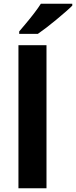

<svg xmlns="http://www.w3.org/2000/svg" viewBox="-20 -1000 404 1020"><path d="M227 0H78V-760H227ZM364 -970Q350 -956 327 -936Q304 -916 277.5 -894Q251 -872 225.5 -852.5Q200 -833 181 -820H82V-833Q98 -852 119.5 -877.5Q141 -903 162 -930.5Q183 -958 197 -980H364Z"/></svg>

Font: Noto Sans Kannada
Style: Regular
Weight: 400
Designer: Jelle Bosma - Monotype Design Team
Foundry: Monotype Imaging Inc.
Version: Version 2.003